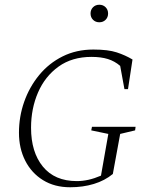

<svg xmlns="http://www.w3.org/2000/svg" viewBox="-20 -780 659 810"><path d="M276 10Q210 10 161.5 -20Q113 -50 86.5 -102Q60 -154 60 -220Q60 -288 82 -350.5Q104 -413 145 -463Q186 -513 244 -542Q302 -571 374 -571Q436 -571 472.5 -559Q509 -547 539 -529L520 -404H505L487 -502Q464 -522 435 -531Q406 -540 366 -540Q284 -540 227 -499Q170 -458 140.5 -390Q111 -322 111 -241Q111 -138 161 -77Q211 -16 304 -16Q328 -16 353 -21.5Q378 -27 406 -39L437 -215L365 -230L368 -245H552L550 -230L487 -215L456 -46Q422 -18 376 -4Q330 10 276 10ZM399 -686Q383 -686 372.5 -696.5Q362 -707 362 -723Q362 -739 372.5 -749.5Q383 -760 399 -760Q415 -760 425.5 -749.5Q436 -739 436 -723Q436 -707 425.5 -696.5Q415 -686 399 -686Z"/></svg>

Font: Spectral SC ExtraLight
Style: Italic
Weight: 275
Italic angle: -10°
Designer: Jean-Baptiste Levee
Foundry: Production Type
Version: Version 2.001